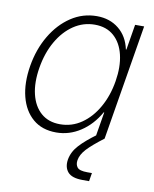

<svg xmlns="http://www.w3.org/2000/svg" viewBox="-84 -608 705 877"><g transform="rotate(10 268.5 -169.5)"><path d="M202.6 11.2Q136.7 11.2 94.5 -24.9Q52.2 -61 36.1 -123.8Q20 -186.5 33.2 -267.1Q46.4 -346.7 83.5 -409.4Q120.6 -472.2 175 -508.3Q229.5 -544.4 294.4 -544.4Q354.5 -544.4 396.2 -510.7Q438 -477.1 450.7 -417.5H453.1L472.7 -535.6H514.6L425.8 0H383.8L403.3 -117.2H400.9Q367.2 -57.1 314.9 -22.9Q262.7 11.2 202.6 11.2ZM213.4 -28.8Q268.1 -28.8 312.7 -59.6Q357.4 -90.3 387.9 -144.3Q418.5 -198.2 429.7 -267.1Q440.9 -335.4 428.2 -389.2Q415.5 -442.9 380.9 -473.6Q346.2 -504.4 292 -504.4Q238.8 -504.4 194.1 -474.4Q149.4 -444.3 118.7 -390.9Q87.9 -337.4 76.2 -267.1Q64.5 -196.8 77.4 -143.1Q90.3 -89.4 125 -59.1Q159.7 -28.8 213.4 -28.8ZM359.4 204.1Q309.6 204.1 290.5 181.9Q271.5 159.7 277.3 123.5Q283.7 86.9 311.8 56.2Q339.8 25.4 391.6 -12.2L426.3 0Q373 40.5 349.1 66.4Q325.2 92.3 320.8 118.7Q317.4 138.7 327.6 152.1Q337.9 165.5 374.5 165.5H396L389.6 204.1Z"/></g></svg>

Font: Inter Display Extra Light
Style: Italic
Weight: 200
Italic angle: -9.39999°
Designer: Rasmus Andersson
Foundry: rsms
Version: Version 4.000;git-4fc901f